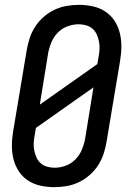

<svg xmlns="http://www.w3.org/2000/svg" viewBox="-20 -763 540 791"><path d="M204 8Q175 8 147 2Q119 -4 96 -19Q73 -34 58 -56.5Q43 -79 36 -106Q29 -133 29 -162Q29 -191 34 -221L90 -556Q94 -580 102 -605Q110 -630 124.5 -652.5Q139 -675 159.5 -693Q180 -711 204 -722.5Q228 -734 254 -738.5Q280 -743 305 -743Q334 -743 362 -737Q390 -731 413 -716Q436 -701 451 -678.5Q466 -656 473 -629Q480 -602 480 -573Q480 -544 475 -514L419 -179Q415 -155 407 -130Q399 -105 384.5 -82.5Q370 -60 349.5 -42Q329 -24 305 -12.5Q281 -1 255 3.5Q229 8 204 8ZM144 -332 381 -499 386 -528Q389 -544 390 -560Q391 -576 388 -591Q385 -606 379 -620Q373 -634 362 -644Q351 -654 335.5 -658.5Q320 -663 304 -663Q281 -663 258 -654.5Q235 -646 218 -628.5Q201 -611 191.5 -588Q182 -565 178 -542ZM205 -72Q228 -72 251 -80.5Q274 -89 291 -106.5Q308 -124 317.5 -147Q327 -170 331 -193L365 -403L128 -236L123 -207Q120 -191 119 -175Q118 -159 121 -144Q124 -129 130 -115Q136 -101 147 -91Q158 -81 173.5 -76.5Q189 -72 205 -72Z"/></svg>

Font: Iosevka Medium
Style: Italic
Weight: 500
Italic angle: -9°
Monospace: yes
Designer: Belleve Invis
Foundry: Belleve Invis
Version: Version 32.5.0; ttfautohint (v1.8.4)